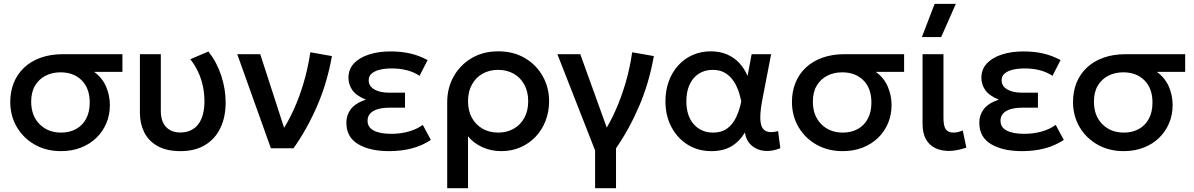

<svg xmlns="http://www.w3.org/2000/svg" viewBox="-20 -780 6280 1010"><path d="M300.5 15Q223.5 15 163.2 -19Q103 -53 68.5 -111.8Q34 -170.5 34 -244Q34 -298.5 52.5 -344.5Q71 -390.5 106.8 -424.2Q142.5 -458 194.2 -476.5Q246 -495 312 -495H624V-402H475Q518.5 -370.5 538.2 -324Q558 -277.5 558 -227.5Q558 -176 539.5 -132Q521 -88 487 -55Q453 -22 405.8 -3.5Q358.5 15 300.5 15ZM301.5 -82.5Q346.5 -82.5 380.5 -101.5Q414.5 -120.5 433.2 -155.8Q452 -191 452 -240.5Q452 -315.5 409.8 -357.5Q367.5 -399.5 298.5 -399.5Q254.5 -399.5 219.8 -381.8Q185 -364 164.5 -329.8Q144 -295.5 144 -245.5Q144 -171.5 188 -127Q232 -82.5 301.5 -82.5Z M929.5 15Q855.5 15 808.2 -12Q761 -39 738.5 -84.5Q716 -130 716 -186V-495H826V-197.5Q826 -140.5 853.8 -111.8Q881.5 -83 929.5 -83Q961.5 -83.5 985.2 -95.2Q1009 -107 1024.5 -128.5Q1040 -150 1047.8 -180Q1055.5 -210 1055.5 -246.5Q1055.5 -287.5 1047.2 -326.8Q1039 -366 1022.2 -402Q1005.5 -438 981 -468.5L1076.5 -509Q1120.5 -453 1143.8 -382.2Q1167 -311.5 1167 -241Q1167 -165 1139.8 -107.5Q1112.5 -50 1059.5 -17.5Q1006.5 15 929.5 15Z M1405 0 1228 -495H1349L1488.5 -64.5L1461.5 -87.5Q1495 -137.5 1524.8 -202.5Q1554.5 -267.5 1577.2 -344.2Q1600 -421 1612.5 -505L1726 -485Q1701.5 -345.5 1648.5 -223.2Q1595.5 -101 1524 0Z M2027 15Q1925 15 1863.5 -22Q1802 -59 1802 -134.5Q1802 -174.5 1825.5 -205.8Q1849 -237 1904.5 -256Q1854 -276.5 1833.5 -306Q1813 -335.5 1813 -370.5Q1813 -416 1842.2 -446.8Q1871.5 -477.5 1921.5 -493.5Q1971.5 -509.5 2033.5 -509.5Q2089.5 -509.5 2136.5 -499Q2183.5 -488.5 2229.5 -464L2187 -381Q2158.5 -400.5 2121.5 -410.2Q2084.5 -420 2041 -420Q2007.5 -420 1980 -413.8Q1952.5 -407.5 1936 -394Q1919.5 -380.5 1919.5 -357.5Q1919.5 -327 1948.8 -309.8Q1978 -292.5 2025.5 -292.5H2110.5V-213.5H2028.5Q1993.5 -213.5 1967.8 -206Q1942 -198.5 1927.8 -183.5Q1913.5 -168.5 1913.5 -145Q1913.5 -110 1946.5 -93Q1979.5 -76 2038 -76Q2087 -76 2129.8 -88Q2172.5 -100 2204 -123L2246.5 -44Q2201.5 -14 2146.8 0.5Q2092 15 2027 15Z M2332.5 210V-242.5Q2332.5 -317 2366.5 -377.8Q2400.5 -438.5 2461 -474.2Q2521.5 -510 2600.5 -510Q2681 -510 2741.2 -474.5Q2801.5 -439 2835 -379.2Q2868.5 -319.5 2868.5 -247.5Q2868.5 -193 2850.2 -145.2Q2832 -97.5 2798.2 -61.5Q2764.5 -25.5 2718.2 -5.2Q2672 15 2616.5 15Q2563.5 15 2517.2 -6Q2471 -27 2442 -63V210ZM2600.5 -82.5Q2646.5 -82.5 2682.2 -102.8Q2718 -123 2738.2 -160Q2758.5 -197 2758.5 -247.5Q2758.5 -298 2738 -335.2Q2717.5 -372.5 2681.8 -392.5Q2646 -412.5 2600.5 -412.5Q2554.5 -412.5 2518.8 -392.5Q2483 -372.5 2462.5 -335.2Q2442 -298 2442 -247.5Q2442 -197 2462.5 -160Q2483 -123 2518.8 -102.8Q2554.5 -82.5 2600.5 -82.5Z M3110.5 210V11.5L2912 -495H3032.5L3186.5 -68L3156.5 -84.5Q3189 -134 3218.2 -199.8Q3247.5 -265.5 3270.5 -343Q3293.5 -420.5 3305.5 -505L3419.5 -485Q3395 -345.5 3342.8 -223.2Q3290.5 -101 3220.5 0V210Z M3722 15Q3652 15 3597.5 -19Q3543 -53 3511.8 -112.2Q3480.5 -171.5 3480.5 -247.5Q3480.5 -304.5 3498.2 -352.8Q3516 -401 3548 -436.2Q3580 -471.5 3623.8 -490.8Q3667.5 -510 3719 -510Q3768 -510 3805.8 -493.2Q3843.5 -476.5 3870 -447.5Q3896.5 -418.5 3912.5 -380.5L3934 -495H4036.5L3991 -260Q3980 -203 3979.5 -166Q3979 -129 3989.2 -110Q3999.5 -91 4020.5 -86.5Q4041.5 -82 4073 -90.5L4085 -0.5Q4039.5 18 3999.5 13.5Q3959.5 9 3932.2 -16Q3905 -41 3898.5 -83Q3870 -35.5 3827.2 -10.2Q3784.5 15 3722 15ZM3731.5 -82.5Q3775.5 -82.5 3804.8 -103.8Q3834 -125 3852 -162.2Q3870 -199.5 3879.5 -247Q3876 -263.5 3870 -285Q3864 -306.5 3853.2 -328.8Q3842.5 -351 3826 -370Q3809.5 -389 3785.8 -400.8Q3762 -412.5 3729.5 -412.5Q3687.5 -412.5 3656.2 -392.5Q3625 -372.5 3607.8 -335.5Q3590.5 -298.5 3590.5 -248Q3590.5 -170.5 3629.5 -126.5Q3668.5 -82.5 3731.5 -82.5Z M4412.5 15Q4335.5 15 4275.2 -19Q4215 -53 4180.5 -111.8Q4146 -170.5 4146 -244Q4146 -298.5 4164.5 -344.5Q4183 -390.5 4218.8 -424.2Q4254.5 -458 4306.2 -476.5Q4358 -495 4424 -495H4736V-402H4587Q4630.5 -370.5 4650.2 -324Q4670 -277.5 4670 -227.5Q4670 -176 4651.5 -132Q4633 -88 4599 -55Q4565 -22 4517.8 -3.5Q4470.5 15 4412.5 15ZM4413.5 -82.5Q4458.5 -82.5 4492.5 -101.5Q4526.5 -120.5 4545.2 -155.8Q4564 -191 4564 -240.5Q4564 -315.5 4521.8 -357.5Q4479.5 -399.5 4410.5 -399.5Q4366.5 -399.5 4331.8 -381.8Q4297 -364 4276.5 -329.8Q4256 -295.5 4256 -245.5Q4256 -171.5 4300 -127Q4344 -82.5 4413.5 -82.5Z M4972 14Q4931 14 4899.8 -1Q4868.5 -16 4850.8 -47.5Q4833 -79 4833 -128.5V-495H4943V-160Q4943 -116.5 4955.5 -99.5Q4968 -82.5 4997 -82.5Q5007.5 -82.5 5019.8 -85.5Q5032 -88.5 5044.5 -93.5L5063.5 -3.5Q5040 4.5 5016.8 9.2Q4993.5 14 4972 14ZM4829.5 -585 4896.5 -759.5H5008L4931 -585Z M5356.5 15Q5254.5 15 5193 -22Q5131.5 -59 5131.5 -134.5Q5131.5 -174.5 5155 -205.8Q5178.5 -237 5234 -256Q5183.5 -276.5 5163 -306Q5142.5 -335.5 5142.5 -370.5Q5142.5 -416 5171.8 -446.8Q5201 -477.5 5251 -493.5Q5301 -509.5 5363 -509.5Q5419 -509.5 5466 -499Q5513 -488.5 5559 -464L5516.5 -381Q5488 -400.5 5451 -410.2Q5414 -420 5370.5 -420Q5337 -420 5309.5 -413.8Q5282 -407.5 5265.5 -394Q5249 -380.5 5249 -357.5Q5249 -327 5278.2 -309.8Q5307.5 -292.5 5355 -292.5H5440V-213.5H5358Q5323 -213.5 5297.2 -206Q5271.5 -198.5 5257.2 -183.5Q5243 -168.5 5243 -145Q5243 -110 5276 -93Q5309 -76 5367.5 -76Q5416.5 -76 5459.2 -88Q5502 -100 5533.5 -123L5576 -44Q5531 -14 5476.2 0.5Q5421.5 15 5356.5 15Z M5891 15Q5814 15 5753.8 -19Q5693.5 -53 5659 -111.8Q5624.5 -170.5 5624.5 -244Q5624.5 -298.5 5643 -344.5Q5661.5 -390.5 5697.2 -424.2Q5733 -458 5784.8 -476.5Q5836.5 -495 5902.5 -495H6214.5V-402H6065.5Q6109 -370.5 6128.8 -324Q6148.5 -277.5 6148.5 -227.5Q6148.5 -176 6130 -132Q6111.5 -88 6077.5 -55Q6043.5 -22 5996.2 -3.5Q5949 15 5891 15ZM5892 -82.5Q5937 -82.5 5971 -101.5Q6005 -120.5 6023.8 -155.8Q6042.5 -191 6042.5 -240.5Q6042.5 -315.5 6000.2 -357.5Q5958 -399.5 5889 -399.5Q5845 -399.5 5810.2 -381.8Q5775.5 -364 5755 -329.8Q5734.5 -295.5 5734.5 -245.5Q5734.5 -171.5 5778.5 -127Q5822.5 -82.5 5892 -82.5Z"/></svg>

Font: Geologica Cursive
Style: Regular
Weight: 400
Designer: Sindre Bremnes, Frode Helland
Foundry: Monokrom Skriftforlag AS
Version: Version 1.010;gftools[0.9.28]